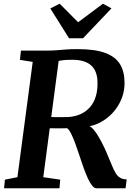

<svg xmlns="http://www.w3.org/2000/svg" viewBox="-20 -1016 730 1036"><path d="M2 0 6.5 -46.5 74 -60 156.5 -682 87.5 -693 93 -743H235Q264 -743 287.2 -745Q310.5 -747 336.2 -749Q362 -751 398.5 -751Q493.5 -751 548.8 -730Q604 -709 628 -668.8Q652 -628.5 652 -570Q652.5 -509 622.5 -455Q592.5 -401 540.2 -366.8Q488 -332.5 420.5 -329L452.5 -336Q467 -337.5 483.2 -319Q499.5 -300.5 515 -273.2Q530.5 -246 543 -219.2Q555.5 -192.5 562 -175.5Q575 -145.5 584.5 -122Q594 -98.5 604 -82Q614 -65.5 628 -57Q642 -48.5 663.5 -48L657.5 0H500Q489 0 477.8 -13.5Q466.5 -27 455.5 -50.5Q444.5 -74 433 -105Q421 -139 409.2 -175Q397.5 -211 385.8 -242.8Q374 -274.5 363 -296.2Q352 -318 341.5 -324.5Q339.5 -324 327 -323.8Q314.5 -323.5 297.5 -323.5Q280.5 -323.5 264 -323.8Q247.5 -324 236.5 -324L243.5 -385Q253 -384.5 268.8 -384.2Q284.5 -384 301.2 -384Q318 -384 331.5 -384.2Q345 -384.5 349 -384.5Q386 -387 415.8 -400.8Q445.5 -414.5 466.2 -438.5Q487 -462.5 497.2 -497Q507.5 -531.5 506 -576Q504 -635.5 470.2 -664.5Q436.5 -693.5 369 -693.5Q359.5 -693.5 341.5 -692.8Q323.5 -692 305 -689Q286.5 -686 275 -680.5L301 -721L213.5 -60L305 -46.5L301 0ZM352.5 -809.5 251.5 -970.5 302 -996Q327 -971 351.8 -946Q376.5 -921 401.5 -896Q435 -921 468.5 -946Q502 -971 535.5 -996L581.5 -971L428 -809.5Z"/></svg>

Font: Merriweather
Style: Bold Italic
Weight: 700
Italic angle: -7.8°
Version: Version 2.101